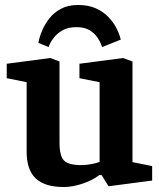

<svg xmlns="http://www.w3.org/2000/svg" viewBox="-20 -739 640 771"><path d="M236 12Q160 12 123.5 -22.5Q87 -57 87 -129V-409L7 -425V-483L182 -506L219 -492V-166Q219 -113 237 -94.5Q255 -76 306 -76Q326 -76 347 -80Q368 -84 380 -89V-409L299 -425V-483L474 -506L512 -492V-88L591 -72V-14L416 9L388 -36H379Q352 -15 311.5 -1.5Q271 12 236 12ZM390 -550Q390 -550 385.5 -562Q381 -574 370 -590Q359 -606 339 -618Q319 -630 287 -630Q254 -630 232.5 -618Q211 -606 198 -590Q185 -574 180 -562Q175 -550 175 -550L134 -567Q134 -567 137.5 -582.5Q141 -598 151 -620.5Q161 -643 178.5 -665.5Q196 -688 224.5 -703.5Q253 -719 293 -719Q336 -719 366 -705Q396 -691 415.5 -670.5Q435 -650 446 -629Q457 -608 461 -594Q465 -580 465 -580Z"/></svg>

Font: Faustina VF Beta
Style: Regular
Weight: 400
Designer: Alfonso Garcia
Foundry: Omnibus-Type
Version: Version 1.006